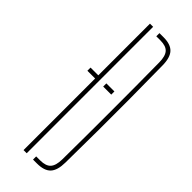

<svg xmlns="http://www.w3.org/2000/svg" viewBox="-262 -830 859 859"><g transform="rotate(45 167.5 -400.0)"><path d="M60 -473H121V-453H60ZM160 -473H211V-453H160ZM109 0V-800H129V0ZM169 0V-20H194Q230 -20 245.2 -37Q260.5 -54 261 -93Q262 -170 262.2 -246.8Q262.5 -323.5 262.5 -400Q262.5 -476.5 262.2 -553.2Q262 -630 261 -707Q260.5 -746 245.5 -763Q230.5 -780 195 -780H169V-800H195Q240 -800 260.2 -778.2Q280.5 -756.5 281 -707Q282.5 -597 283 -498.2Q283.5 -399.5 283 -301Q282.5 -202.5 281 -93Q280.5 -43.5 260.2 -21.8Q240 0 194 0Z"/></g></svg>

Font: Big Shoulders Stencil Thin
Style: Regular
Weight: 100
Designer: Patric King
Foundry: XO Type Co
Version: Version 2.001